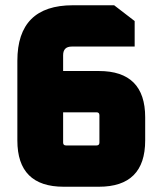

<svg xmlns="http://www.w3.org/2000/svg" viewBox="-20 -710 618 730"><path d="M46 -176V-479Q46 -690 257 -690H414L492 -630V-533H253Q220 -533 220 -500V-440H356Q532 -440 532 -264V-176Q532 0 356 0H222Q46 0 46 -176ZM220 -168Q220 -157 231 -157H347Q358 -157 358 -168V-272Q358 -283 347 -283H220Z"/></svg>

Font: Oxanium ExtraLight ExtraBold
Style: Regular
Weight: 800
Version: Version 2.000